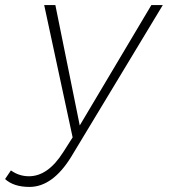

<svg xmlns="http://www.w3.org/2000/svg" viewBox="-114 -541 674 756"><path d="M2 195Q-60 195 -94 164L-71 130Q-39 153 0 153Q75 153 135 58L172 0L60 -521H104L200 -47L482 -521H527L166 77Q93 195 2 195Z"/></svg>

Font: Argentum Sans ExtraLight
Style: Italic
Weight: 200
Italic angle: -11°
Designer: Julieta Ulanovsky (font), Cristiano Sobral (main changes and remaster)
Foundry: Julieta Ulanovsky (font), Cristiano Sobral (main changes and remaster)
Version: Version 2.007;June 15, 2022;FontCreator 14.0.0.2814 64-bit; 